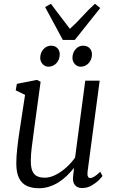

<svg xmlns="http://www.w3.org/2000/svg" viewBox="-20 -989 616 1019"><path d="M186 10Q150 10 123.2 -2Q96.5 -14 81.5 -42.8Q66.5 -71.5 66.5 -122.5Q66.5 -140 67.8 -160.8Q69 -181.5 71.8 -204.8Q74.5 -228 77.5 -251.2Q80.5 -274.5 84 -295.5L113 -485.5L63.5 -509.5L69.5 -544L176.5 -565L195.5 -555L159.5 -291.5Q157 -270.5 154.2 -250.2Q151.5 -230 149 -211Q146.5 -192 145 -173Q143.5 -154 143.5 -135.5Q143.5 -98.5 152.8 -79.2Q162 -60 178.8 -53Q195.5 -46 218 -46Q246.5 -46 276.8 -61.8Q307 -77.5 333.8 -102Q360.5 -126.5 378.5 -153L432.5 -561H509L445 -80Q442.5 -61.5 446.5 -52.8Q450.5 -44 458 -44Q468 -44 481 -52Q494 -60 512 -77.5L524 -55Q520 -48.5 504.5 -33Q489 -17.5 466 -4.2Q443 9 415.5 9Q388.5 9 376 -9Q363.5 -27 368.5 -57Q368.5 -58.5 369 -62.8Q369.5 -67 370.2 -72.8Q371 -78.5 371.5 -84.5Q372 -90.5 372.5 -95.5L371.5 -96.5Q356 -77 336.5 -57.8Q317 -38.5 293.5 -23.2Q270 -8 243 1Q216 10 186 10ZM237 -635Q219 -635 206 -649.2Q193 -663.5 193.5 -684Q194.5 -710.5 211.2 -728.5Q228 -746.5 250.5 -746.5Q272.5 -746.5 285 -733Q297.5 -719.5 297 -699.5Q296.5 -672 279.2 -653.5Q262 -635 237 -635ZM408 -635Q390 -635 377 -649.2Q364 -663.5 364.5 -684Q365.5 -710.5 381.8 -728.5Q398 -746.5 421 -746.5Q443 -746.5 455.8 -733Q468.5 -719.5 468 -699.5Q467.5 -672 450.2 -653.5Q433 -635 408 -635ZM313.5 -777 219.5 -951.5 250 -969Q275 -935.5 300.2 -902.5Q325.5 -869.5 351 -836Q388 -869.5 417.5 -902.5Q447 -935.5 484 -969L512 -946.5L377 -777Z"/></svg>

Font: Merriweather 20pt Light
Style: Italic
Weight: 300
Italic angle: -7.8°
Version: Version 2.101